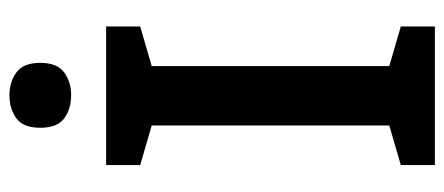

<svg xmlns="http://www.w3.org/2000/svg" viewBox="-294 -670 964 417"><g transform="rotate(-90 188.5 -462.0)"><path d="M339 0H38V-74L124 -99V-615L38 -640V-714H339V-640L253 -615V-99L339 -74ZM190 -924Q218 -924 239 -909Q260 -894 260 -857Q260 -820 239 -805Q218 -790 190 -790Q160 -790 139.5 -805Q119 -820 119 -857Q119 -894 139.5 -909Q160 -924 190 -924Z"/></g></svg>

Font: Noto Sans Thai Looped SemiBold
Style: Regular
Weight: 600
Designer: Sasikarn Vongin, Ben Mitchell
Foundry: The Fontpad Ltd
Version: Version 1.001; ttfautohint (v1.8.4.7-5d5b)